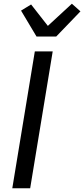

<svg xmlns="http://www.w3.org/2000/svg" viewBox="-20 -1011 452 1031"><path d="M46 0 167 -735H263L142 0ZM176 -815 93 -954 147 -987 237 -872 366 -991 412 -950 282 -815Z"/></svg>

Font: Iosevka Aile Medium Oblique
Style: Regular
Weight: 500
Italic angle: -9°
Designer: Belleve Invis
Foundry: Belleve Invis
Version: Version 31.1.0; ttfautohint (v1.8.4)